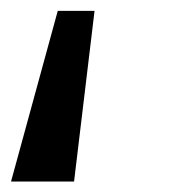

<svg xmlns="http://www.w3.org/2000/svg" viewBox="-82 -69 336 357"><path d="M25.4 -48.8H93.8L55.7 268.6H-61.5Z"/></svg>

Font: Lesson One
Style: Italic
Weight: 400
Italic angle: -14°
Designer: But Ko, Victor Gaultney, Annie Olsen, Julie Remington, Don Collingsworth, Eric Hays, Becca Hirsbrunner
Version: Version 1.100